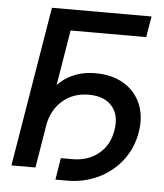

<svg xmlns="http://www.w3.org/2000/svg" viewBox="-54 -776 741 870"><g transform="rotate(5 316.5 -341.0)"><path d="M600.1 -727.5 584 -632.3H240.2L135.7 0H26.4L147 -727.5ZM230.5 46.9 246.6 -52.2H298.8Q370.1 -52.2 418.5 -91.8Q466.8 -131.3 477.5 -199.2Q489.3 -268.1 454.1 -308.8Q418.9 -349.6 348.1 -349.6Q276.4 -349.6 227.8 -306.6Q179.2 -263.7 166.5 -189.9H114.7Q128.4 -273.9 162.1 -331.5Q195.8 -389.2 248 -419.2Q300.3 -449.2 370.1 -449.2Q445.3 -449.2 498.5 -417.5Q551.8 -385.7 575.9 -329.3Q600.1 -272.9 587.9 -199.2Q575.7 -126.5 532.7 -70.8Q489.7 -15.1 425 15.9Q360.4 46.9 282.7 46.9Z"/></g></svg>

Font: Inter 28pt Medium
Style: Italic
Weight: 500
Italic angle: -9.3988°
Designer: Rasmus Andersson
Foundry: rsms
Version: Version 4.001;git-66647c0bb